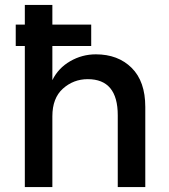

<svg xmlns="http://www.w3.org/2000/svg" viewBox="-20 -761 686 781"><path d="M351 -661V-574H193V-435Q217 -484 265.5 -512Q314 -540 370 -540Q460 -540 515.5 -485Q571 -430 571 -326V0H459V-292Q459 -439 337 -439Q279 -439 236 -400.5Q193 -362 193 -288V0H81V-574H44V-661H81V-741H193V-661Z"/></svg>

Font: Montserrat_am3
Style: Regular
Weight: 400
Designer: Julieta Ulanovsky
Foundry: Julieta Ulanovsky, Armenina letters added by Vahan Hovhannisyan
Version: Version 2.001